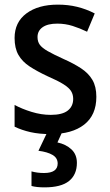

<svg xmlns="http://www.w3.org/2000/svg" viewBox="-20 -569 474 829"><path d="M396 -151Q396 -72 343.5 -31Q291 10 198 10Q149 10 111.5 1.5Q74 -7 43 -22V-116Q74 -99 116 -86Q158 -73 199 -73Q249 -73 272.5 -91.5Q296 -110 296 -142Q296 -161 287 -175.5Q278 -190 254.5 -205Q231 -220 185 -240Q140 -261 108 -282Q76 -303 59.5 -332Q43 -361 43 -405Q43 -473 94 -511Q145 -549 230 -549Q274 -549 313 -539.5Q352 -530 389 -511L356 -432Q325 -447 293.5 -457Q262 -467 227 -467Q186 -467 164 -451.5Q142 -436 142 -409Q142 -389 152 -375.5Q162 -362 186.5 -348Q211 -334 255 -314Q298 -295 330 -274Q362 -253 379 -224Q396 -195 396 -151ZM312 134Q312 185 278 212.5Q244 240 172 240Q138 240 116 234V171Q141 178 170 178Q229 178 229 137Q229 113 207 100Q185 87 146 82L185 0H249L228 46Q265 54 288.5 76Q312 98 312 134Z"/></svg>

Font: Noto Sans Malayalam SemiCondensed Medium
Style: Regular
Weight: 500
Width: 4
Designer: Jelle Bosma - Monotype Design Team
Foundry: Monotype Imaging Inc.
Version: Version 2.104; ttfautohint (v1.8.4.7-5d5b)